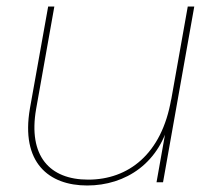

<svg xmlns="http://www.w3.org/2000/svg" viewBox="-20 -560 654 590"><path d="M577 -540H557L461 0H481ZM147 -540H128L72 -227C43 -60 130 10 248 10C365 10 474 -58 504 -202L506 -255C477 -86 374 -8 251 -8C132 -8 66 -81 91 -225Z"/></svg>

Font: Poppins Devanagari Thin
Style: Italic
Weight: 100
Italic angle: -10°
Designer: Ninad Kale (Devanagari), Jonny Pinhorn (Latin)
Foundry: Indian Type Foundry
Version: 4.005